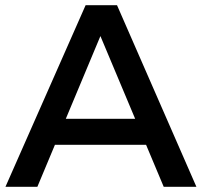

<svg xmlns="http://www.w3.org/2000/svg" viewBox="-20 -720 778 740"><path d="M310 -700H431L737 0H611L367 -581L124 0H1ZM155 -262H574V-162H155Z"/></svg>

Font: Alexandria
Style: Regular
Weight: 400
Designer: Mohamed Gaber
Foundry: Kief Type Foundry
Version: Version 5.100